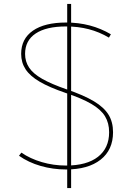

<svg xmlns="http://www.w3.org/2000/svg" viewBox="-20 -855 674 980"><path d="M317 10Q250 10 187.5 -8Q125 -26 77 -60L89 -76Q134 -45 193.5 -27.5Q253 -10 317 -10Q423 -10 480 -54.5Q537 -99 537 -180Q537 -227 516 -261.5Q495 -296 446.5 -324.5Q398 -353 314 -381Q232 -409 182.5 -438Q133 -467 110.5 -501.5Q88 -536 88 -580Q88 -657 148 -698.5Q208 -740 317 -740Q381 -740 438 -725Q495 -710 546 -680L536 -663Q487 -692 433 -706Q379 -720 317 -720Q216 -720 162 -684Q108 -648 108 -580Q108 -541 128.5 -510Q149 -479 195.5 -452.5Q242 -426 320 -399Q408 -369 459.5 -338Q511 -307 534 -269.5Q557 -232 557 -180Q557 -90 493.5 -40Q430 10 317 10ZM323 105V0H343V105ZM323 0V-385H343V0ZM323 -385V-730H343V-385ZM323 -730V-835H343V-730Z"/></svg>

Font: M PLUS 1 Thin
Style: Regular
Weight: 100
Designer: Coji Morishita
Foundry: UNDERFOREST DESIGN
Version: Version 1.001